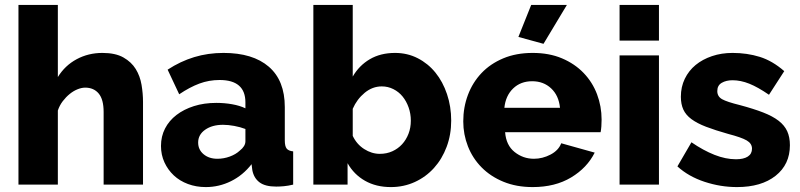

<svg xmlns="http://www.w3.org/2000/svg" viewBox="-20 -750 3251 780"><path d="M561 0H401V-295Q401 -346 381 -370Q361 -394 326 -394Q312 -394 295.5 -387.5Q279 -381 263.5 -368.5Q248 -356 235 -339Q222 -322 215 -301V0H55V-730H215V-437Q244 -484 291.5 -509.5Q339 -535 396 -535Q449 -535 481.5 -516.5Q514 -498 531.5 -469.5Q549 -441 555 -405.5Q561 -370 561 -336Z M816 10Q777 10 743.5 -2.5Q710 -15 686 -37.5Q662 -60 648 -90.5Q634 -121 634 -157Q634 -196 650.5 -228Q667 -260 697 -283Q727 -306 768 -319Q809 -332 859 -332Q892 -332 923 -326.5Q954 -321 977 -310V-334Q977 -425 872 -425Q829 -425 790 -410.5Q751 -396 708 -367L661 -467Q713 -501 769 -518Q825 -535 888 -535Q1007 -535 1072 -479Q1137 -423 1137 -315V-180Q1137 -156 1144.5 -146.5Q1152 -137 1171 -135V0Q1150 5 1133 6.5Q1116 8 1102 8Q1057 8 1034 -9.5Q1011 -27 1005 -59L1002 -83Q967 -38 918.5 -14Q870 10 816 10ZM863 -105Q889 -105 913.5 -114Q938 -123 954 -138Q977 -156 977 -176V-226Q956 -234 931.5 -238.5Q907 -243 886 -243Q842 -243 813.5 -223Q785 -203 785 -171Q785 -142 807 -123.5Q829 -105 863 -105Z M1568 10Q1508 10 1463 -15.5Q1418 -41 1392 -87V0H1253V-730H1413V-439Q1439 -484 1482.5 -509.5Q1526 -535 1585 -535Q1635 -535 1677 -513.5Q1719 -492 1749 -455Q1779 -418 1796 -367.5Q1813 -317 1813 -260Q1813 -203 1794.5 -153.5Q1776 -104 1743 -67.5Q1710 -31 1665 -10.5Q1620 10 1568 10ZM1523 -125Q1551 -125 1574 -135.5Q1597 -146 1613.5 -164Q1630 -182 1639.5 -206.5Q1649 -231 1649 -260Q1649 -288 1640 -313.5Q1631 -339 1615.5 -358Q1600 -377 1578 -388Q1556 -399 1531 -399Q1493 -399 1461.5 -373Q1430 -347 1413 -308V-198Q1429 -164 1459.5 -144.5Q1490 -125 1523 -125Z M2188 -572 2086 -600 2138 -730H2283ZM2144 10Q2078 10 2025.5 -11.5Q1973 -33 1936.5 -70Q1900 -107 1881 -155.5Q1862 -204 1862 -257Q1862 -314 1881 -364.5Q1900 -415 1936 -453Q1972 -491 2024.5 -513Q2077 -535 2144 -535Q2211 -535 2263 -513Q2315 -491 2351 -453.5Q2387 -416 2405.5 -367Q2424 -318 2424 -264Q2424 -250 2423 -236.5Q2422 -223 2420 -213H2032Q2036 -160 2070.5 -132.5Q2105 -105 2149 -105Q2184 -105 2216.5 -122Q2249 -139 2260 -168L2396 -130Q2365 -68 2300 -29Q2235 10 2144 10ZM2255 -312Q2250 -362 2219 -391Q2188 -420 2142 -420Q2095 -420 2064.5 -390.5Q2034 -361 2029 -312Z M2497 0V-525H2657V0ZM2497 -585V-730H2657V-585Z M2974 10Q2907 10 2842 -11.5Q2777 -33 2732 -74L2789 -172Q2837 -139 2882.5 -121Q2928 -103 2970 -103Q3001 -103 3018 -114Q3035 -125 3035 -146Q3035 -167 3013.5 -179.5Q2992 -192 2938 -206Q2885 -221 2848.5 -235Q2812 -249 2789 -266Q2766 -283 2756 -305Q2746 -327 2746 -357Q2746 -397 2762 -430Q2778 -463 2806 -486Q2834 -509 2872.5 -522Q2911 -535 2956 -535Q3015 -535 3066.5 -519Q3118 -503 3166 -461L3104 -365Q3059 -396 3024 -410Q2989 -424 2956 -424Q2930 -424 2912 -413.5Q2894 -403 2894 -380Q2894 -358 2913.5 -347Q2933 -336 2986 -323Q3042 -308 3080.5 -293Q3119 -278 3143 -259.5Q3167 -241 3178 -217Q3189 -193 3189 -160Q3189 -82 3131 -36Q3073 10 2974 10Z"/></svg>

Font: Boldmen
Style: Bold
Weight: 700
Designer: Matt McInerney, Pablo Impallari, Rodrigo Fuenzalida
Foundry: LIVING CONCEPT
Version: Version 1.000